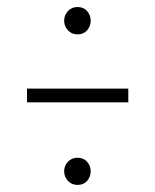

<svg xmlns="http://www.w3.org/2000/svg" viewBox="-20 -604 443 548"><path d="M201.2 -584Q218.3 -584 228.5 -572.5Q238.8 -561 238.8 -544.9Q238.8 -528.8 228.5 -517.3Q218.3 -505.9 201.2 -505.9Q184.6 -505.9 173.8 -517.6Q163.1 -529.3 163.1 -544.9Q163.1 -560.5 173.8 -572.3Q184.6 -584 201.2 -584ZM57.1 -312V-351.1H346.2V-312ZM201.2 -153.8Q218.3 -153.8 228.5 -142.3Q238.8 -130.9 238.8 -115.2Q238.8 -99.1 228.5 -87.6Q218.3 -76.2 201.2 -76.2Q184.6 -76.2 173.8 -87.9Q163.1 -99.6 163.1 -115.2Q163.1 -130.9 173.8 -142.3Q184.6 -153.8 201.2 -153.8Z"/></svg>

Font: Fira Sans Compressed ExtraLight
Style: Regular
Weight: 250
Width: 1
Designer: Carrois Corporate & Edenspiekermann AG
Foundry: Carrois Corporate GbR & Edenspiekermann AG
Version: Version 4.203;PS 004.203;hotconv 1.0.88;makeotf.lib2.5.64775